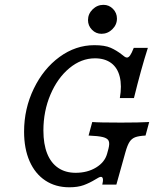

<svg xmlns="http://www.w3.org/2000/svg" viewBox="-20 -771 654 802"><path d="M80.6 -221Q80.6 -316.9 121 -400.4Q161.3 -483.9 228.6 -533.1Q296 -582.3 374.2 -582.3Q417.7 -582.3 442.3 -571.4Q466.9 -560.5 489.5 -542.7Q495.2 -537.9 500.4 -534.3Q505.6 -530.6 510.5 -530.6Q516.9 -530.6 523.4 -539.5Q529.8 -548.4 538.7 -571H597.6Q569.4 -483.1 539.5 -361.3H480.6Q489.5 -412.9 480.2 -450.4Q471 -487.9 444.4 -507.7Q417.7 -527.4 376.6 -527.4Q319.4 -527.4 269.8 -486.3Q220.2 -445.2 190.7 -375.8Q161.3 -306.5 161.3 -225.8Q161.3 -169.4 177 -129.8Q192.7 -90.3 223 -69.8Q253.2 -49.2 296 -49.2Q345.2 -49.2 381.5 -71.4Q417.7 -93.5 427.4 -129L433.1 -150Q438.7 -171.8 433.9 -182.7Q429 -193.5 409.7 -198.4Q390.3 -203.2 350 -204.8L365.3 -261.3Q393.5 -258.9 485.5 -258.9Q562.1 -258.9 603.2 -261.3L587.9 -204.8Q558.9 -203.2 544.4 -197.6Q529.8 -191.9 521 -178.2Q512.1 -164.5 504 -135.5L466.1 0H407.3Q411.3 -16.1 409.7 -24.2Q408.1 -32.3 401.6 -32.3Q397.6 -32.3 391.5 -29Q385.5 -25.8 379 -21.8Q354 -6.5 329.4 2.4Q304.8 11.3 269.4 11.3Q212.1 11.3 169.4 -16.9Q126.6 -45.2 103.6 -97.6Q80.6 -150 80.6 -221ZM347.6 -687.1Q347.6 -712.9 366.9 -731.9Q386.3 -750.8 412.1 -750.8Q435.5 -750.8 452 -733.9Q468.5 -716.9 468.5 -693.5Q468.5 -667.7 449.2 -648.8Q429.8 -629.8 404 -629.8Q380.6 -629.8 364.1 -646.8Q347.6 -663.7 347.6 -687.1Z"/></svg>

Font: Playfair Micro SmCond SmLight
Style: Italic
Weight: 360
Width: 4
Italic angle: -15.6°
Designer: Claus Eggers Sørensen
Foundry: Claus Eggers Sørensen
Version: Version 2.203;Glyphs 3.3 (3326)